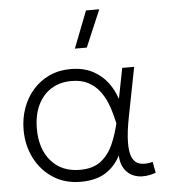

<svg xmlns="http://www.w3.org/2000/svg" viewBox="-54 -801 764 865"><g transform="rotate(-5 328.0 -368.5)"><path d="M277 15Q205 15 151.8 -19.8Q98.5 -54.5 69.2 -112.5Q40 -170.5 40 -240Q40 -292 56.5 -338.2Q73 -384.5 104 -419.8Q135 -455 178 -475Q221 -495 274 -495Q331 -495 372.2 -474Q413.5 -453 440 -418.2Q466.5 -383.5 480 -342L507 -480H561L518 -260Q504 -189 503.5 -143.2Q503 -97.5 514.5 -73.5Q526 -49.5 549.5 -43.5Q573 -37.5 607 -46L616 4Q571 19.5 535.8 12.8Q500.5 6 479.8 -20Q459 -46 457 -88Q431.5 -38.5 387.8 -11.8Q344 15 277 15ZM278 -39Q336.5 -39 371.8 -66Q407 -93 427 -137.2Q447 -181.5 459 -234Q455 -249.5 448.8 -274.8Q442.5 -300 430.8 -328.8Q419 -357.5 399.2 -383Q379.5 -408.5 349 -424.8Q318.5 -441 274 -441Q221 -441 182 -416.5Q143 -392 121.5 -346.8Q100 -301.5 100 -240Q100 -148 147.8 -93.5Q195.5 -39 278 -39ZM302 -585 367 -752H427L356 -585Z"/></g></svg>

Font: Geologica Roman Thin
Style: Regular
Weight: 250
Designer: Sindre Bremnes, Frode Helland
Foundry: Monokrom Skriftforlag AS
Version: Version 1.010;gftools[0.9.28]